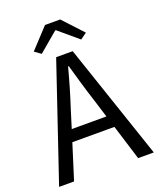

<svg xmlns="http://www.w3.org/2000/svg" viewBox="-153 -931 849 1025"><g transform="rotate(-20 272.0 -419.0)"><path d="M203 -367 172 -267H369L338 -367Q320 -422 304 -476.5Q288 -531 272 -588H268Q253 -531 237 -476.5Q221 -422 203 -367ZM3 0 225 -656H319L541 0H452L390 -200H151L88 0ZM123 -725 228 -838H314L419 -725L383 -699L273 -792H269L159 -699Z"/></g></svg>

Font: Processing Sans Pro
Style: Regular
Weight: 400
Designer: Paul D. Hunt
Foundry: Adobe Systems Incorporated
Version: Version 2.020;PS 2.000;hotconv 1.0.86;makeotf.lib2.5.63406